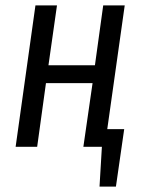

<svg xmlns="http://www.w3.org/2000/svg" viewBox="-20 -546 533 714"><path d="M443.8 -525.9 378.9 -65.9H441.9L411.1 147.9H350.1L358.9 0H290L324.2 -236.8H150.9L118.2 0H38.1L111.8 -525.9H191.9L160.2 -303.2H333L363.8 -525.9Z"/></svg>

Font: Fira Sans Compressed Book
Style: Italic
Weight: 350
Width: 3
Italic angle: -8°
Designer: Carrois Corporate & Edenspiekermann AG
Foundry: Carrois Corporate GbR & Edenspiekermann AG
Version: Version 4.203;PS 004.203;hotconv 1.0.88;makeotf.lib2.5.64775